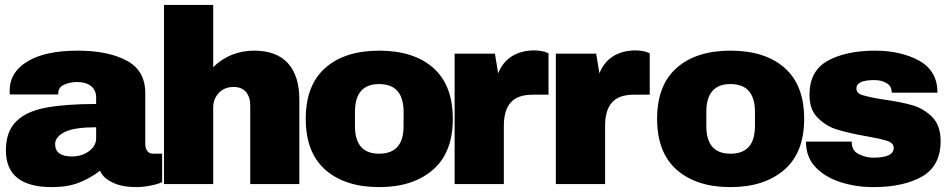

<svg xmlns="http://www.w3.org/2000/svg" viewBox="-20 -745 3831 777"><path d="M294.9 -540Q416.5 -540 492.2 -500Q567.9 -460 567.9 -368.2V-162.1Q567.9 -145.5 576.2 -133.8Q584 -123 600.1 -123H636.2V-7.8Q634.8 -7.3 621.1 -2Q608.4 2.4 585 6.8Q557.1 12.2 532.2 12.2Q473.6 12.2 437 -5.9Q397.5 -23.4 384.8 -54.2Q348.6 -25.4 299.8 -5.9Q254.4 12.2 189.9 12.2Q3.9 12.2 3.9 -136.2Q3.9 -213.4 45.9 -253.9Q86.4 -294.4 165 -309.1Q245.1 -324.2 369.1 -324.2V-350.1Q369.1 -380.4 348.1 -397Q326.7 -413.1 292 -413.1Q263.7 -413.1 238.8 -401.9Q215.8 -391.6 215.8 -367.2V-362.8H20Q19 -365.7 19 -377Q19 -453.1 90.8 -496.1Q162.1 -540 294.9 -540ZM369.1 -230Q283.7 -230 244.1 -211.9Q203.1 -191.9 203.1 -162.1Q203.1 -111.8 271 -111.8Q310.1 -111.8 339.8 -132.8Q369.1 -154.8 369.1 -185.1Z M842.8 -473.1Q874 -504.9 917.5 -522.9Q961.4 -540 1007.8 -540Q1099.6 -540 1145.5 -488.8Q1191.4 -438 1191.4 -341.8V0H992.7V-317.9Q992.7 -351.6 975.6 -373Q957 -393.1 925.8 -393.1Q888.2 -393.1 865.7 -369.1Q842.8 -344.7 842.8 -310.1V0H643.6V-725.1H842.8Z M1514.2 -540Q1654.3 -540 1733.4 -470.2Q1812.5 -400.4 1812.5 -264.2Q1812.5 -128.9 1733.4 -59.1Q1652.3 12.2 1514.2 12.2Q1376.5 12.2 1296.4 -58.1Q1217.3 -127.9 1217.3 -264.2Q1217.3 -400.4 1296.4 -470.2Q1375.5 -540 1514.2 -540ZM1514.2 -404.8Q1416.5 -404.8 1416.5 -292V-234.9Q1416.5 -123 1514.2 -123Q1613.3 -123 1613.3 -234.9V-292Q1613.3 -404.8 1514.2 -404.8Z M2141.1 -541Q2161.6 -541 2182.1 -536.1Q2199.7 -530.3 2199.7 -528.8V-361.8H2135.7Q2074.2 -361.8 2046.9 -330.1Q2019 -299.3 2019 -234.9V0H1819.8V-527.8H1982.9L1996.1 -448.2Q2014.2 -494.1 2052.7 -518.1Q2091.8 -541 2141.1 -541Z M2550.8 -541Q2571.3 -541 2591.8 -536.1Q2609.4 -530.3 2609.4 -528.8V-361.8H2545.4Q2483.9 -361.8 2456.5 -330.1Q2428.7 -299.3 2428.7 -234.9V0H2229.5V-527.8H2392.6L2405.8 -448.2Q2423.8 -494.1 2462.4 -518.1Q2501.5 -541 2550.8 -541Z M2936 -540Q3076.2 -540 3155.3 -470.2Q3234.4 -400.4 3234.4 -264.2Q3234.4 -128.9 3155.3 -59.1Q3074.2 12.2 2936 12.2Q2798.3 12.2 2718.3 -58.1Q2639.2 -127.9 2639.2 -264.2Q2639.2 -400.4 2718.3 -470.2Q2797.4 -540 2936 -540ZM2936 -404.8Q2838.4 -404.8 2838.4 -292V-234.9Q2838.4 -123 2936 -123Q3035.2 -123 3035.2 -234.9V-292Q3035.2 -404.8 2936 -404.8Z M3521 -540Q3626 -540 3700.7 -499Q3773.9 -457 3773.9 -370.1H3588.9Q3588.9 -399.4 3563 -411.1Q3545.4 -420.9 3517.6 -420.9Q3445.8 -420.9 3445.8 -387.2Q3445.8 -367.2 3470.7 -359.9Q3504.4 -350.1 3552.7 -342.8Q3627.9 -332 3669.9 -319.8Q3717.8 -306.2 3752 -272Q3786.6 -237.3 3786.6 -174.8Q3786.6 -74.2 3711.9 -30.8Q3636.2 12.2 3513.7 12.2Q3444.3 12.2 3381.8 -7.8Q3319.3 -27.8 3280.8 -67.9Q3241.7 -108.4 3241.7 -171.9H3426.8V-168Q3428.2 -133.8 3455.6 -121.1Q3484.9 -106.9 3513.7 -106.9Q3596.7 -106.9 3596.7 -146Q3596.7 -166 3570.8 -174.8Q3545.9 -183.1 3485.8 -193.8Q3424.3 -204.1 3369.6 -220.2Q3324.7 -232.9 3289.6 -268.1Q3255.9 -300.3 3255.9 -360.8Q3255.9 -458.5 3329.6 -499Q3404.3 -540 3521 -540Z"/></svg>

Font: Archivo-RBTV
Style: Regular
Weight: 500
Designer: Hector Gatti
Foundry: Hector Gatti
Version: ""